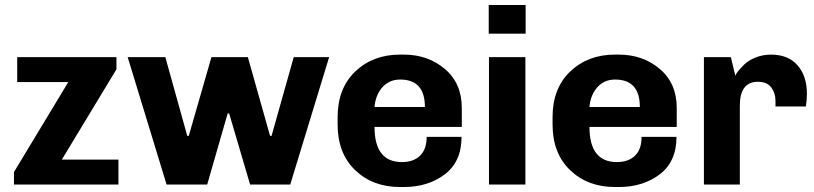

<svg xmlns="http://www.w3.org/2000/svg" viewBox="-20 -740 3266 770"><path d="M49 -511H447V-462L228 -100H455V0H36V-50L254 -411H49Z M643 -511 731 -195H737L828 -511H974L1063 -195H1069L1158 -511H1300L1144 0H983L899 -285H893L811 0H648L492 -511Z M1600 -521Q1696 -521 1764 -463.5Q1832 -406 1832 -307V-231H1482Q1482 -90 1592 -90Q1638 -90 1664.5 -115.5Q1691 -141 1691 -191H1831Q1831 -92 1764 -41Q1697 10 1600 10H1584Q1475 10 1404.5 -57.5Q1334 -125 1334 -241V-270Q1334 -386 1405 -453.5Q1476 -521 1584 -521ZM1585 -421Q1541 -421 1513.5 -390Q1486 -359 1482 -311H1684Q1684 -421 1585 -421Z M2088 -720V-605H1940V-720ZM1941 -511H2087V0H1941Z M2462 -521Q2558 -521 2626 -463.5Q2694 -406 2694 -307V-231H2344Q2344 -90 2454 -90Q2500 -90 2526.5 -115.5Q2553 -141 2553 -191H2693Q2693 -92 2626 -41Q2559 10 2462 10H2446Q2337 10 2266.5 -57.5Q2196 -125 2196 -241V-270Q2196 -386 2267 -453.5Q2338 -521 2446 -521ZM2447 -421Q2403 -421 2375.5 -390Q2348 -359 2344 -311H2546Q2546 -421 2447 -421Z M3072 -521Q3141 -521 3178.5 -478Q3216 -435 3216 -364Q3216 -341 3212 -313H3090V-336Q3090 -367 3073 -389.5Q3056 -412 3019 -412Q2947 -412 2947 -316V0H2803V-511H2911L2929 -436Q2931 -443 2940 -454.5Q2949 -466 2965.5 -482Q2982 -498 3010.5 -509.5Q3039 -521 3072 -521Z"/></svg>

Font: Chivo
Style: Bold
Weight: 700
Designer: Hector Gatti
Foundry: Omnibus-Type
Version: Version 1.007;PS 001.007;hotconv 1.0.88;makeotf.lib2.5.64775